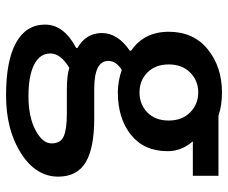

<svg xmlns="http://www.w3.org/2000/svg" viewBox="-80 -463 760 640"><g transform="rotate(90 300.0 -143.0)"><path d="M221.4 -254.6Q248 -228 288.1 -228Q328.1 -228 355 -254.4Q381.8 -280.8 381.8 -325.4Q381.8 -370.1 354.5 -397Q327.1 -423.8 288.1 -423.8Q249 -423.8 221.9 -397Q194.8 -370.1 194.8 -325.7Q194.8 -281.2 221.4 -254.6ZM140.1 -17.1V-21Q90.3 -49.8 90.1 -102.3Q89.8 -154.8 148.9 -195.8V-200.2Q85.9 -243.2 85.9 -325.7Q85.9 -408.2 144.5 -455.6Q203.1 -502.9 288.1 -502.9Q332 -502.9 365.2 -491.2H565.9V-405.8H451.2Q484.4 -366.7 483.9 -321.8Q483.9 -242.7 429 -199.2Q374 -155.8 288.1 -155.8Q251 -155.8 212.9 -168.9Q183.1 -149.9 183.1 -124Q183.1 -77.1 275.9 -77.1H376Q473.1 -77.1 521 -48.6Q568.8 -20 568.8 43Q568.8 117.2 491 167Q413.1 216.8 297.6 216.8Q182.1 216.8 122.1 183.3Q62 149.9 62 86.9Q62 23.9 140.1 -17.1ZM358.9 14.2H280.8Q231 14.2 206.1 5.9Q158.2 34.7 158.2 69.3Q158.2 104 195.1 123Q231.9 142.1 300.8 142.1Q369.6 142.1 413.8 118.7Q458 95.2 458 65.2Q458 35.2 434.6 24.7Q411.1 14.2 358.9 14.2Z"/></g></svg>

Font: SourceCodePro-Semibold
Style: Regular
Weight: 600
Monospace: yes
Designer: Paul D. Hunt
Foundry: Adobe Systems Incorporated
Version: Version 1.009;PS 1.000;hotconv 1.0.70;makeotf.lib2.5.5900